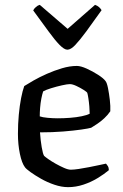

<svg xmlns="http://www.w3.org/2000/svg" viewBox="-20 -772 509 792"><path d="M261 0Q234 0 204.5 -10Q175 -20 149.5 -34.5Q124 -49 106 -62Q88 -75 83 -82Q70 -99 62 -137.5Q54 -176 54 -220Q54 -261 57.5 -298.5Q61 -336 67 -367Q73 -398 80 -417Q94 -426 118.5 -440Q143 -454 173.5 -467.5Q204 -481 236 -490.5Q268 -500 297 -500Q313 -500 337.5 -489Q362 -478 384.5 -463.5Q407 -449 415 -438Q421 -431 425.5 -408.5Q430 -386 433 -360Q436 -334 435 -313Q425 -298 410.5 -284.5Q396 -271 381 -261Q366 -251 356 -245Q346 -242 315 -237.5Q284 -233 240 -229.5Q196 -226 145 -226Q147 -194 152 -165Q157 -136 162 -129Q166 -125 179.5 -115.5Q193 -106 210 -96.5Q227 -87 244 -79.5Q261 -72 272 -72Q284 -72 304.5 -75Q325 -78 347.5 -82.5Q370 -87 389 -91Q408 -95 417 -97Q421 -93 425 -86.5Q429 -80 429 -70Q410 -54 383 -37.5Q356 -21 324.5 -10.5Q293 0 261 0ZM218 -284Q243 -284 269 -286Q295 -288 317 -292.5Q339 -297 350 -303Q350 -315 348.5 -333Q347 -351 344.5 -367Q342 -383 340 -389Q338 -393 324.5 -401.5Q311 -410 295 -417.5Q279 -425 268 -425Q258 -425 235.5 -420Q213 -415 190.5 -408Q168 -401 158 -395Q154 -383 150.5 -365Q147 -347 145.5 -327.5Q144 -308 144 -292Q155 -288 176.5 -286Q198 -284 218 -284ZM258 -567Q245 -567 225.5 -587Q206 -607 179.5 -643.5Q153 -680 117 -729Q120 -736 128 -743Q136 -750 144 -752L259 -653L372 -752Q381 -749 388 -743Q395 -737 399 -730Q363 -679 336 -642.5Q309 -606 290.5 -586.5Q272 -567 258 -567Z"/></svg>

Font: Texturina Medium 12pt
Style: Regular
Weight: 400
Version: Version 1.002